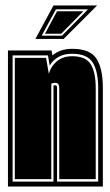

<svg xmlns="http://www.w3.org/2000/svg" viewBox="-20 -680 402 700"><path d="M9 0V-496H168L171 -478Q200 -502 243 -502Q308 -502 331.5 -466.5Q355 -431 355 -358V0ZM26 -18H175V-368Q177 -369 182 -369Q188 -369 188 -359V-18H338V-358Q338 -420 318 -452Q298 -484 242 -484Q214 -484 193.5 -472.5Q173 -461 161 -441L155 -478H26ZM34 -27V-469H148L158 -411Q166 -439 188 -457Q210 -475 243 -475Q293 -475 311 -445.5Q329 -416 329 -358V-27H196V-356Q196 -370 192 -374Q188 -378 180 -378Q173 -378 167 -375V-27ZM175 -660H334L212 -538H109ZM132 -550H206L301 -646H184ZM144 -557 188 -639H284L203 -557Z"/></svg>

Font: Alumni Sans Collegiate One
Style: Regular
Weight: 400
Designer: Robert E. Leuschke
Foundry: Robert E. Leuschke
Version: Version 1.100